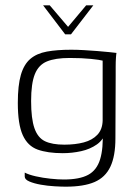

<svg xmlns="http://www.w3.org/2000/svg" viewBox="-20 -589 516 722"><path d="M142 -569H167L236 -488L304 -569H331L247 -460H225ZM227 113Q211 113 185 111.5Q159 110 133.5 105.5Q108 101 90.5 93.5Q73 86 73 75Q73 72 73 67Q73 62 73 60Q88 68 114.5 74Q141 80 170 83Q199 86 220 86Q279 86 311.5 68.5Q344 51 356.5 10Q369 -31 366 -98L381 -99Q370 -64 344.5 -46Q319 -28 285 -20.5Q251 -13 216 -13Q159 -13 121.5 -26.5Q84 -40 65.5 -81Q47 -122 47 -202Q47 -268 58.5 -307.5Q70 -347 94 -367.5Q118 -388 156 -395Q194 -402 248 -402Q270 -402 296 -400.5Q322 -399 347 -397Q372 -395 391 -393Q410 -391 418 -390Q417 -386 416 -371.5Q415 -357 415 -339Q415 -321 415 -305L414 -69Q414 -2 395 38Q376 78 335.5 95.5Q295 113 227 113ZM222 -45Q263 -45 295 -53.5Q327 -62 346 -82Q365 -102 366 -135V-361Q356 -364 322 -367.5Q288 -371 242 -371Q188 -371 156.5 -358Q125 -345 111 -310Q97 -275 97 -209Q97 -143 109.5 -107Q122 -71 149 -58Q176 -45 222 -45Z"/></svg>

Font: Genos Light
Style: Regular
Weight: 300
Designer: Robert E. Leuschke
Foundry: Robert E. Leuschke
Version: Version 1.010